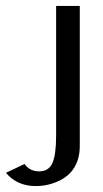

<svg xmlns="http://www.w3.org/2000/svg" viewBox="-67 -460 349 650"><path d="M16.1 95.2Q33.7 120.1 65.9 120.1Q98.1 120.1 110.6 91.6Q123 63 123 0V-439.9H203.1V33.2Q203.1 132.8 107.4 162.1Q82 169.9 54.2 169.9Q-9.3 169.9 -46.9 125Z"/></svg>

Font: Pfennig
Style: Medium
Weight: 500
Version: Version 20120410 ; ttfautohint (v0.8)